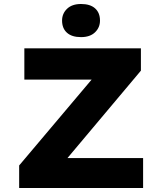

<svg xmlns="http://www.w3.org/2000/svg" viewBox="-20 -942 813 962"><path d="M76 0V-113L498 -613L567 -543H102V-700H686V-588L265 -87L196 -150H697V0ZM386 -756Q340 -756 315.5 -778Q291 -800 291 -839Q291 -874 316 -898Q341 -922 386 -922Q432 -922 456.5 -900Q481 -878 481 -839Q481 -804 456 -780Q431 -756 386 -756Z"/></svg>

Font: Lexend Exa
Style: Bold
Weight: 700
Designer: Bonnie Shaver-Troup, Thomas Jockin
Foundry: Lexend
Version: Version 1.007